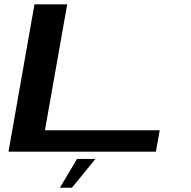

<svg xmlns="http://www.w3.org/2000/svg" viewBox="-20 -695 874 880"><path d="M19 0H694.5L712 -98H186L288 -675H138ZM254.5 165.5H309.5L417.5 33.5H333Z"/></svg>

Font: Anybody ExtraExpanded Medium
Style: Italic
Weight: 500
Width: 8
Italic angle: -10°
Version: Version 1.113;gftools[0.9.25]